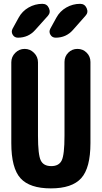

<svg xmlns="http://www.w3.org/2000/svg" viewBox="-20 -990 540 1019"><path d="M279.3 -896.5Q297.9 -930.7 332 -950.2Q366.2 -969.7 405.3 -969.7Q429.7 -969.7 439.9 -946.8Q450.2 -923.8 433.6 -906.2L367.2 -831.1Q331.1 -790 275.4 -790Q256.8 -790 247.6 -805.7Q238.3 -821.3 247.1 -837.9ZM75.2 -790Q56.6 -790 47.4 -805.7Q38.1 -821.3 46.9 -837.9L79.1 -896.5Q97.7 -930.7 131.8 -950.2Q166 -969.7 205.1 -969.7Q229.5 -969.7 239.7 -946.8Q250 -923.8 234.4 -906.2L167 -831.1Q130.9 -790 75.2 -790ZM460 -661.1V-230.5Q460 -98.6 411.1 -44.4Q362.3 9.8 250 9.8Q137.7 9.8 88.9 -43.9Q40 -97.7 40 -230.5V-659.2Q40 -688.5 61 -709.5Q82 -730.5 110.8 -730.5Q139.6 -730.5 160.6 -709.5Q181.6 -688.5 181.6 -659.2V-269.5Q181.6 -168.9 196.3 -138.7Q210.9 -108.4 252 -108.4Q293 -108.4 307.6 -138.7Q322.3 -168.9 322.3 -269.5V-661.1Q322.3 -690.4 342.3 -710.4Q362.3 -730.5 391.1 -730.5Q419.9 -730.5 439.9 -710.4Q460 -690.4 460 -661.1Z"/></svg>

Font: Rounded-X Mgen+ 1m bold
Style: Bold
Weight: 700
Designer: [Source Han Sans]
Ryoko NISHIZUKA  (kana & ideographs); Paul D. Hunt (Latin, Greek & Cyrillic); Wenlong ZHANG  (bopomofo
Version: Version 1.059.20150602